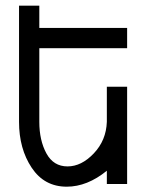

<svg xmlns="http://www.w3.org/2000/svg" viewBox="-20 -665 528 694"><path d="M221.2 9.8Q140.1 9.8 94.5 -58.8Q48.8 -127.4 48.8 -224.6V-644.5H122.1V-564H439.5V-490.7H122.1V-224.6Q122.1 -157.7 147.7 -110.6Q173.3 -63.5 224.1 -63.5Q274.4 -63.5 319.1 -110.6Q363.8 -157.7 366.2 -224.6V-351.6H439.5V0H366.2V-47.9Q295.4 9.8 221.2 9.8Z"/></svg>

Font: Catrinity
Style: Regular
Weight: 400
Designer: Alexander Lange
Foundry: High-Logic / Made with FontCreator
Version: Version 2.090;May 20, 2024;FontCreator 15.0.0.2974 64-bit